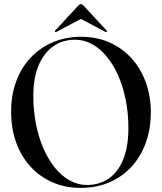

<svg xmlns="http://www.w3.org/2000/svg" viewBox="-20 -886 772 916"><path d="M367.5 -710.5Q441 -710.5 501.8 -683.8Q562.5 -657 606.8 -608.5Q651 -560 675.2 -494.2Q699.5 -428.5 699.5 -351Q699.5 -269.5 675 -203Q650.5 -136.5 605.8 -88.8Q561 -41 499.8 -15.2Q438.5 10.5 365 10.5Q291.5 10.5 230.5 -16.2Q169.5 -43 125.2 -91.5Q81 -140 57 -206.2Q33 -272.5 33 -352.5Q33 -432.5 57.5 -498.5Q82 -564.5 127 -611.8Q172 -659 233 -684.8Q294 -710.5 367.5 -710.5ZM592.5 -275Q592.5 -345.5 580 -408.8Q567.5 -472 544.2 -524.8Q521 -577.5 489.2 -616Q457.5 -654.5 419.2 -675.5Q381 -696.5 338 -696.5Q279.5 -696.5 234.8 -665.5Q190 -634.5 164.5 -574.8Q139 -515 139 -429Q139 -357.5 151.8 -293.5Q164.5 -229.5 187.8 -176.5Q211 -123.5 242.8 -84.8Q274.5 -46 313 -24.8Q351.5 -3.5 394.5 -3.5Q454 -3.5 498.5 -34Q543 -64.5 567.8 -125.2Q592.5 -186 592.5 -275ZM385.5 -806H346.5L481 -735Q487 -731.5 489 -733.5Q490.5 -734.5 490.5 -736.5Q490.5 -738.5 488 -741L382.5 -855Q378 -860.5 374.5 -863.2Q371 -866 366 -866Q361 -866 357.5 -863.2Q354 -860.5 349.5 -855L244 -741Q241.5 -738.5 241.8 -736.5Q242 -734.5 243 -733.5Q245.5 -731.5 251 -735Z"/></svg>

Font: Fraunces 96pt
Style: Regular
Weight: 400
Version: Version 1.000;[b76b70a41]